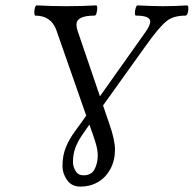

<svg xmlns="http://www.w3.org/2000/svg" viewBox="-20 -686 720 713"><path d="M279 7Q246 7 229 -17.5Q212 -42 212 -69Q212 -109 225 -140Q238 -171 259.5 -200Q281 -229 304 -262L521 -568Q538 -593 538 -606Q538 -628 485 -628Q481 -628 481 -637.5Q481 -647 484 -656.5Q487 -666 491 -666Q514 -665 537 -664Q560 -663 583 -663Q629 -663 675 -666Q679 -666 679.5 -656.5Q680 -647 677 -637.5Q674 -628 669 -628Q647 -628 629 -623Q611 -618 598 -607Q585 -597 566 -574.5Q547 -552 522 -517L318 -232Q298 -204 283 -181.5Q268 -159 259.5 -136Q251 -113 251 -83Q251 -68 260.5 -51.5Q270 -35 290 -35Q320 -35 331.5 -58Q343 -81 343 -109Q343 -130 334.5 -157.5Q326 -185 307 -237L190 -572Q171 -628 111 -628Q108 -628 107.5 -637.5Q107 -647 109.5 -656.5Q112 -666 117 -666Q173 -663 227 -663Q282 -663 337 -666Q341 -666 341 -656.5Q341 -647 338.5 -637.5Q336 -628 331 -628Q264 -628 264 -595Q264 -584 268 -572L386 -226Q397 -195 402 -171Q407 -147 407 -131Q407 -90 390 -58.5Q373 -27 344 -10Q315 7 279 7Z"/></svg>

Font: Junicode VF
Style: Italic
Weight: 400
Italic angle: -11°
Designer: Peter S. Baker
Version: Version 2.209